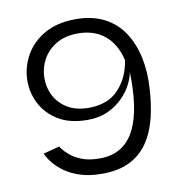

<svg xmlns="http://www.w3.org/2000/svg" viewBox="-69 -631 667 705"><g transform="rotate(-10 264.5 -278.0)"><path d="M257 10Q210 10 176 -1Q142 -12 119.5 -28Q97 -44 83 -60.5Q69 -77 63.5 -88Q58 -99 57 -100L118 -116Q118 -115 125.5 -105Q133 -95 149 -81.5Q165 -68 191.5 -57.5Q218 -47 257 -47Q305 -47 337.5 -68Q370 -89 389 -128Q408 -167 415.5 -221Q423 -275 421 -341Q418 -321 405.5 -296Q393 -271 370.5 -248Q348 -225 315 -209.5Q282 -194 239 -194Q172 -194 128.5 -221Q85 -248 64 -290.5Q43 -333 45 -380.5Q47 -428 71.5 -470.5Q96 -513 143 -539.5Q190 -566 259 -566Q320 -566 364.5 -543Q409 -520 436 -479Q463 -438 474.5 -384.5Q486 -331 482 -270Q479 -211 466.5 -160Q454 -109 428 -70.5Q402 -32 360 -11Q318 10 257 10ZM251 -237Q322 -237 362 -280Q402 -323 411 -387Q396 -449 356.5 -481Q317 -513 258 -513Q209 -513 176 -493Q143 -473 126 -442Q109 -411 108 -375.5Q107 -340 122.5 -308.5Q138 -277 170 -257Q202 -237 251 -237Z"/></g></svg>

Font: Darker Grotesque Light Medium
Style: Regular
Weight: 500
Version: Version 1.000;gftools[0.9.28]